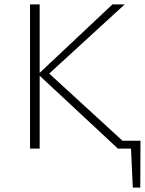

<svg xmlns="http://www.w3.org/2000/svg" viewBox="-20 -678 661 876"><path d="M586 178 576 -36H621L620 178ZM536 -36H606V0H536ZM518 0 154 -339 493 -658H549L190 -329L193 -353L578 0ZM117 0V-658H161V0Z"/></svg>

Font: Ysabeau SC ExtraLight
Style: Regular
Weight: 250
Designer: Christian Thalmann (Catharsis Fonts)
Version: Version 2.001;gftools[0.9.30]; featfreeze: smcp